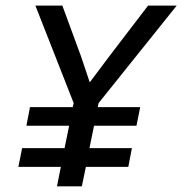

<svg xmlns="http://www.w3.org/2000/svg" viewBox="-20 -658 644 678"><path d="M604 -638.2 328.1 -293.9 325.2 -279.8H475.1L461.9 -213.9H312L295.9 -134.8H445.8L433.1 -68.8H283.2L269 0H181.2L194.8 -68.8H44.9L58.1 -134.8H208L224.1 -213.9H73.2L85.9 -279.8H236.8L240.2 -293.9L105 -638.2H200.2L266.1 -459L296.9 -367.2L367.2 -460.9L502.9 -638.2Z"/></svg>

Font: Code New Roman
Style: Italic
Weight: 400
Italic angle: -11°
Monospace: yes
Designer: Sam Radian
Foundry: Code New Roman
Version: Version 1.508 October 19, 2014